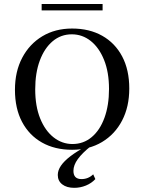

<svg xmlns="http://www.w3.org/2000/svg" viewBox="-20 -722 706 940"><path d="M333.1 11.3Q248.4 11.3 185.5 -24.2Q122.6 -59.7 87.9 -125.4Q53.2 -191.1 53.2 -282.3Q53.2 -371.8 88.7 -439.1Q124.2 -506.5 187.1 -544.4Q250 -582.3 333.1 -582.3Q417.7 -582.3 480.6 -546.8Q543.5 -511.3 578.2 -445.6Q612.9 -379.8 612.9 -288.7Q612.9 -199.2 577.8 -131.9Q542.7 -64.5 479.4 -26.6Q416.1 11.3 333.1 11.3ZM334.7 -16.9Q388.7 -16.9 429 -50.8Q469.4 -84.7 491.5 -145.6Q513.7 -206.5 513.7 -286.3Q513.7 -368.5 489.5 -428.6Q465.3 -488.7 424.2 -521.4Q383.1 -554 331.5 -554Q278.2 -554 237.9 -520.2Q197.6 -486.3 175 -425.8Q152.4 -365.3 152.4 -284.7Q152.4 -202.4 176.6 -142.3Q200.8 -82.3 242.3 -49.6Q283.9 -16.9 334.7 -16.9ZM343.5 197.6Q306.5 197.6 284.7 180.6Q262.9 163.7 262.9 134.7Q262.9 112.1 278.2 89.5Q293.5 66.9 325 42.7Q356.5 18.5 405.6 -7.3H425.8Q383.1 26.6 361.3 56.5Q339.5 86.3 339.5 114.5Q339.5 154.8 379 154.8Q412.1 154.8 436.3 131.5L446.8 154.8Q428.2 175 400.8 186.3Q373.4 197.6 343.5 197.6ZM183.9 -671V-702.4H482.3V-671Z"/></svg>

Font: Playfair 5pt SemiExpanded Light Medium
Style: Regular
Weight: 500
Version: Version 2.203